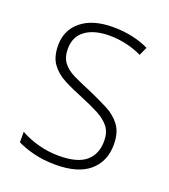

<svg xmlns="http://www.w3.org/2000/svg" viewBox="-107 -618 623 707"><g transform="rotate(20 204.5 -264.5)"><path d="M367 -133Q367 -67 322.5 -28.5Q278 10 190 10Q142 10 103 0Q64 -10 39 -23V-64Q71 -46 110 -35.5Q149 -25 190 -25Q263 -25 296 -53.5Q329 -82 329 -133Q329 -167 312.5 -188Q296 -209 266.5 -224.5Q237 -240 198 -256Q155 -273 121.5 -290.5Q88 -308 68.5 -335Q49 -362 49 -407Q49 -467 93.5 -503Q138 -539 217 -539Q258 -539 294 -531Q330 -523 358 -509L343 -476Q318 -489 284 -497Q250 -505 216 -505Q156 -505 121.5 -480Q87 -455 87 -407Q87 -374 102.5 -353.5Q118 -333 147 -319Q176 -305 215 -289Q256 -271 290.5 -253.5Q325 -236 346 -208Q367 -180 367 -133Z"/></g></svg>

Font: Noto Sans Kannada SemiCondensed ExtraLight
Style: Regular
Weight: 200
Width: 4
Designer: Jelle Bosma - Monotype Design Team
Foundry: Monotype Imaging Inc.
Version: Version 2.005; ttfautohint (v1.8.4.7-5d5b)